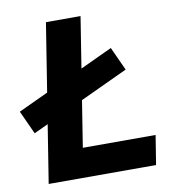

<svg xmlns="http://www.w3.org/2000/svg" viewBox="-118 -776 770 847"><g transform="rotate(-10 267.5 -352.5)"><path d="M32 0 144 -705H299L208 -131H534L513 0ZM10 -231 -38 -336 406 -543 454 -438Z"/></g></svg>

Font: Nunito Sans ExtraBold
Style: Italic
Weight: 800
Italic angle: -9°
Designer: Vernon Adams
Foundry: Vernon Adams
Version: Version 3.006; ttfautohint (v1.8.3)